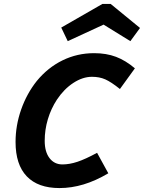

<svg xmlns="http://www.w3.org/2000/svg" viewBox="-20 -940 731 975"><path d="M282 15Q173 15 116 -44.5Q59 -104 59 -219Q59 -303 87.5 -384Q116 -465 167 -529Q223 -597 297.5 -633.5Q372 -670 458 -670Q520 -670 569 -651.5Q618 -633 665 -593L589 -488Q544 -524 514.5 -537Q485 -550 447 -550Q400 -550 352.5 -519Q305 -488 269 -434Q239 -388 223 -334.5Q207 -281 207 -225Q207 -169 231.5 -137Q256 -105 297 -105Q333 -105 373.5 -118.5Q414 -132 473 -164L530 -60Q466 -22 404.5 -3.5Q343 15 282 15ZM324 -731 291 -800 500 -920H542L691 -798L642 -731L506 -815Z"/></svg>

Font: Intel One Mono
Style: Bold Italic
Weight: 700
Italic angle: -16°
Monospace: yes
Designer: Fred Shallcrass
Foundry: Frere-Jones Type LLC
Version: Version 1.400;hotconv 1.1.0;makeotfexe 2.6.0;FJTRelease1.4